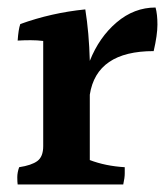

<svg xmlns="http://www.w3.org/2000/svg" viewBox="-20 -538 439 511"><path d="M95 -149V-429Q79 -431 61.5 -431Q44 -431 27 -430Q29 -460 34 -474Q117 -504 207 -513Q217 -451 219 -376Q244 -439 290.5 -478.5Q337 -518 394 -518Q399 -500 399 -472.5Q399 -445 389 -402Q237 -402 219 -286V-112Q261 -96 312 -93Q312 -88 312 -76.5Q312 -65 308 -47H27Q26 -54 26 -66.5Q26 -79 31 -93Q64 -98 79.5 -109.5Q95 -121 95 -149Z"/></svg>

Font: Halant Semibold
Style: Regular
Weight: 600
Version: Version 1.100;PS 1.0;hotconv 1.0.78;makeotf.lib2.5.61930; tt